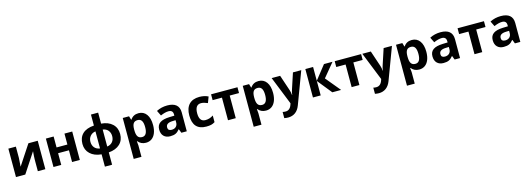

<svg xmlns="http://www.w3.org/2000/svg" viewBox="14 -2040 9810 3561"><g transform="rotate(-15 4918.5 -260.0)"><path d="M78.1 -545.9V0H256.8L507.8 -381.8C501.5 -311 498 -256.3 498 -217.8V0H642.1V-545.9H462.9L210.9 -163.1C218.3 -251.5 222.2 -307.1 222.2 -330.1V-545.9Z M798.3 -545.9V0H947.3V-225.1H1155.3V0H1304.2V-545.9H1155.3V-335.9H947.3V-545.9Z M1859.4 -759.8H1721.2V-548.8C1529.8 -536.6 1427.2 -437.5 1427.2 -272.9C1427.2 -195.3 1453.1 -132.3 1505.4 -83C1557.1 -33.7 1628.9 -4.4 1721.2 3.9V240.2H1859.4V3.9C1951.7 -3.4 2023.4 -31.7 2074.7 -80.1C2126 -128.4 2151.4 -192.4 2151.4 -272.9C2151.4 -351.6 2125.5 -415.5 2073.7 -464.4C2022 -513.2 1950.7 -541.5 1859.4 -548.8ZM1580.6 -272.9C1580.6 -316.9 1593.8 -354 1619.6 -383.8C1645.5 -413.6 1679.2 -431.6 1721.2 -437V-108.9C1633.8 -120.6 1580.6 -181.2 1580.6 -272.9ZM1998.5 -272.9C1998.5 -181.6 1945.8 -120.6 1859.4 -108.9V-435.1C1903.3 -428.7 1937.5 -411.1 1961.9 -381.8C1986.3 -352.1 1998.5 -315.9 1998.5 -272.9Z M2574.2 9.8C2616.7 9.8 2653.8 -1.5 2685.5 -23.9C2748.5 -68.8 2784.2 -157.2 2784.2 -273.9C2784.2 -362.3 2766.1 -431.6 2729.5 -481.4C2692.9 -531.2 2642.6 -556.2 2578.1 -556.2C2509.8 -556.2 2458 -529.3 2423.3 -475.1H2416.5L2395.5 -545.9H2274.4V240.2H2423.3V19C2423.3 11.7 2420.9 -14.6 2415.5 -60.1H2423.3C2460 -13.7 2510.3 9.8 2574.2 9.8ZM2530.3 -437C2600.6 -437 2632.3 -383.3 2632.3 -275.9C2632.3 -166 2599.1 -110.8 2532.2 -110.8C2456.5 -110.8 2423.3 -157.7 2423.3 -274.9V-291C2424.8 -395 2456.5 -437 2530.3 -437Z M3357.9 0V-363.8C3357.9 -494.1 3277.3 -557.1 3130.9 -557.1C3054.2 -557.1 2984.9 -540.5 2921.9 -507.8L2971.2 -407.2C3030.3 -433.6 3081.5 -446.8 3125 -446.8C3181.6 -446.8 3210 -418.9 3210 -363.8V-339.8L3115.2 -336.9C2951.7 -331.1 2871.1 -278.8 2871.1 -163.1C2871.1 -107.9 2886.2 -64.9 2916.5 -35.2C2946.3 -5.4 2987.8 9.8 3040 9.8C3082.5 9.8 3117.2 3.9 3144 -8.8C3170.4 -21 3196.3 -42.5 3221.2 -74.2H3225.1L3253.9 0ZM3210 -208C3210 -175.3 3199.7 -148.9 3179.2 -128.9C3158.2 -108.9 3130.9 -99.1 3096.2 -99.1C3047.9 -99.1 3023.9 -120.1 3023.9 -162.1C3023.9 -220.7 3065.9 -248.5 3152.3 -251L3210 -252.9Z M3732.9 9.8C3770.5 9.8 3801.3 6.8 3826.2 1C3850.6 -4.9 3875 -15.6 3898.9 -30.8V-158.2C3850.1 -125.5 3803.2 -110.8 3746.1 -110.8C3668.5 -110.8 3629.9 -164.1 3629.9 -271C3629.9 -380.9 3668.5 -436 3746.1 -436C3786.6 -436 3825.2 -422.9 3872.1 -403.8L3916 -519C3865.7 -543.9 3809.1 -556.2 3746.1 -556.2C3573.7 -556.2 3478 -455.6 3478 -270C3478 -83.5 3563 9.8 3732.9 9.8Z M3970.2 -545.9V-434.1H4149.4V0H4298.3V-434.1H4477.1V-545.9Z M4878.4 9.8C4920.9 9.8 4958 -1.5 4989.7 -23.9C5052.7 -68.8 5088.4 -157.2 5088.4 -273.9C5088.4 -362.3 5070.3 -431.6 5033.7 -481.4C4997.1 -531.2 4946.8 -556.2 4882.3 -556.2C4814 -556.2 4762.2 -529.3 4727.5 -475.1H4720.7L4699.7 -545.9H4578.6V240.2H4727.5V19C4727.5 11.7 4725.1 -14.6 4719.7 -60.1H4727.5C4764.2 -13.7 4814.5 9.8 4878.4 9.8ZM4834.5 -437C4904.8 -437 4936.5 -383.3 4936.5 -275.9C4936.5 -166 4903.3 -110.8 4836.4 -110.8C4760.7 -110.8 4727.5 -157.7 4727.5 -274.9V-291C4729 -395 4760.7 -437 4834.5 -437Z M5350.1 -3.9 5341.3 22.9C5319.3 87.9 5278.8 120.1 5226.1 120.1C5205.1 120.1 5185.5 118.2 5167.5 113.8V231.9C5192.4 237.3 5217.3 240.2 5243.2 240.2C5348.1 240.2 5428.7 183.6 5471.2 69.8L5702.1 -545.9H5542.5L5441.4 -238.8C5431.2 -209 5423.8 -177.7 5420.4 -144H5417.5C5414.1 -180.7 5408.2 -211.9 5399.4 -238.8L5296.4 -545.9H5133.3Z M5929.2 -280.8V-545.9H5780.3V0H5929.2V-276.9L6152.3 0H6321.3L6085.9 -284.2L6302.2 -545.9H6138.2Z M6344.2 -545.9V-434.1H6523.4V0H6672.4V-434.1H6851.1V-545.9Z M7091.3 -3.9 7082.5 22.9C7060.5 87.9 7020 120.1 6967.3 120.1C6946.3 120.1 6926.8 118.2 6908.7 113.8V231.9C6933.6 237.3 6958.5 240.2 6984.4 240.2C7089.4 240.2 7169.9 183.6 7212.4 69.8L7443.4 -545.9H7283.7L7182.6 -238.8C7172.4 -209 7165 -177.7 7161.6 -144H7158.7C7155.3 -180.7 7149.4 -211.9 7140.6 -238.8L7037.6 -545.9H6874.5Z M7821.3 9.8C7863.8 9.8 7900.9 -1.5 7932.6 -23.9C7995.6 -68.8 8031.2 -157.2 8031.2 -273.9C8031.2 -362.3 8013.2 -431.6 7976.6 -481.4C7939.9 -531.2 7889.6 -556.2 7825.2 -556.2C7756.8 -556.2 7705.1 -529.3 7670.4 -475.1H7663.6L7642.6 -545.9H7521.5V240.2H7670.4V19C7670.4 11.7 7668 -14.6 7662.6 -60.1H7670.4C7707 -13.7 7757.3 9.8 7821.3 9.8ZM7777.3 -437C7847.7 -437 7879.4 -383.3 7879.4 -275.9C7879.4 -166 7846.2 -110.8 7779.3 -110.8C7703.6 -110.8 7670.4 -157.7 7670.4 -274.9V-291C7671.9 -395 7703.6 -437 7777.3 -437Z M8605 0V-363.8C8605 -494.1 8524.4 -557.1 8377.9 -557.1C8301.3 -557.1 8231.9 -540.5 8168.9 -507.8L8218.3 -407.2C8277.3 -433.6 8328.6 -446.8 8372.1 -446.8C8428.7 -446.8 8457 -418.9 8457 -363.8V-339.8L8362.3 -336.9C8198.7 -331.1 8118.2 -278.8 8118.2 -163.1C8118.2 -107.9 8133.3 -64.9 8163.6 -35.2C8193.4 -5.4 8234.9 9.8 8287.1 9.8C8329.6 9.8 8364.3 3.9 8391.1 -8.8C8417.5 -21 8443.4 -42.5 8468.3 -74.2H8472.2L8501 0ZM8457 -208C8457 -175.3 8446.8 -148.9 8426.3 -128.9C8405.3 -108.9 8377.9 -99.1 8343.3 -99.1C8294.9 -99.1 8271 -120.1 8271 -162.1C8271 -220.7 8313 -248.5 8399.4 -251L8457 -252.9Z M8703.1 -545.9V-434.1H8882.3V0H9031.2V-434.1H9210V-545.9Z M9762.2 0V-363.8C9762.2 -494.1 9681.6 -557.1 9535.2 -557.1C9458.5 -557.1 9389.2 -540.5 9326.2 -507.8L9375.5 -407.2C9434.6 -433.6 9485.8 -446.8 9529.3 -446.8C9585.9 -446.8 9614.3 -418.9 9614.3 -363.8V-339.8L9519.5 -336.9C9356 -331.1 9275.4 -278.8 9275.4 -163.1C9275.4 -107.9 9290.5 -64.9 9320.8 -35.2C9350.6 -5.4 9392.1 9.8 9444.3 9.8C9486.8 9.8 9521.5 3.9 9548.3 -8.8C9574.7 -21 9600.6 -42.5 9625.5 -74.2H9629.4L9658.2 0ZM9614.3 -208C9614.3 -175.3 9604 -148.9 9583.5 -128.9C9562.5 -108.9 9535.2 -99.1 9500.5 -99.1C9452.1 -99.1 9428.2 -120.1 9428.2 -162.1C9428.2 -220.7 9470.2 -248.5 9556.6 -251L9614.3 -252.9Z"/></g></svg>

Font: Noto Reveo Sans
Style: Bold
Weight: 700
Designer: Monotype Design team
Foundry: Monotype Imaging Inc.
Version: Version 1.04